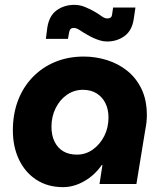

<svg xmlns="http://www.w3.org/2000/svg" viewBox="-20 -758 682 791"><path d="M240 13Q177 13 130.5 -17Q84 -47 58.5 -100Q33 -153 33 -221Q33 -288 54 -343.5Q75 -399 114.5 -440Q154 -481 207.5 -503Q261 -525 325 -525Q374 -525 420.5 -510.5Q467 -496 504 -466.5Q541 -437 563 -391.5Q585 -346 585 -283Q585 -269 583.5 -255Q582 -241 578 -220L542 0H390L402 -78H399Q370 -36 327 -11.5Q284 13 240 13ZM297 -121Q333 -121 362.5 -142Q392 -163 409.5 -197.5Q427 -232 427 -274Q427 -307 414.5 -332.5Q402 -358 378.5 -373Q355 -388 321 -388Q286 -388 256.5 -368Q227 -348 209.5 -313Q192 -278 192 -236Q192 -200 205 -174Q218 -148 241 -134.5Q264 -121 297 -121ZM421 -587Q406 -587 391.5 -591.5Q377 -596 364 -602Q351 -608 341 -614Q323 -624 309 -633.5Q295 -643 284 -643Q276 -643 271.5 -639Q267 -635 265 -626L260 -598H169L175 -645Q183 -694 214 -716Q245 -738 286 -738Q309 -738 329.5 -729.5Q350 -721 366 -712Q384 -702 397.5 -692Q411 -682 422 -682Q431 -682 436 -686Q441 -690 442 -700L446 -727H538L531 -680Q524 -632 493 -609.5Q462 -587 421 -587Z"/></svg>

Font: MuseoModerno
Style: Bold Italic
Weight: 700
Italic angle: -9°
Designer: Pablo Cosgaya, Héctor Gatti, Marcela Romero, and the Authors of The MuseoModerno Project.
Foundry: Omnibus-Type Team
Version: Version 1.003